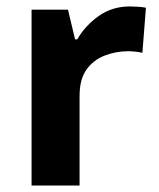

<svg xmlns="http://www.w3.org/2000/svg" viewBox="-20 -576 494 596"><path d="M383 -556Q394 -556 409 -555Q424 -554 433 -552L422 -412Q415 -414 401.5 -415.5Q388 -417 378 -417Q340 -417 305 -403.5Q270 -390 248.5 -360Q227 -330 227 -278V0H78V-546H191L213 -454H220Q244 -496 286 -526Q328 -556 383 -556Z"/></svg>

Font: Noto Sans Balinese
Style: Regular
Weight: 400
Designer: Aditya Bayu, David Williams
Foundry: David Williams
Version: Version 2.003